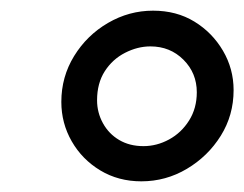

<svg xmlns="http://www.w3.org/2000/svg" viewBox="-20 -733 458 360"><path d="M245 -393Q202 -393 168 -413.5Q134 -434 114.5 -468Q95 -502 95 -542Q95 -589 119 -628Q143 -667 182.5 -690Q222 -713 267 -713Q311 -713 344.5 -692.5Q378 -672 398 -638Q418 -604 418 -564Q418 -517 394 -478.5Q370 -440 330.5 -416.5Q291 -393 245 -393ZM249 -459Q274 -459 297 -471.5Q320 -484 334.5 -507Q349 -530 349 -560Q349 -596 324 -621Q299 -646 262 -646Q238 -646 214.5 -634Q191 -622 176.5 -599.5Q162 -577 162 -545Q162 -522 173 -502Q184 -482 203.5 -470.5Q223 -459 249 -459Z"/></svg>

Font: MuseoModerno
Style: Italic
Weight: 400
Italic angle: -9°
Designer: Pablo Cosgaya, Héctor Gatti, Marcela Romero, and the Authors of The MuseoModerno Project.
Foundry: Omnibus-Type Team
Version: Version 1.003